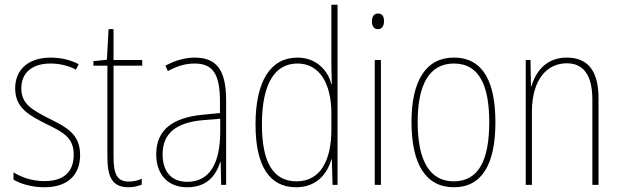

<svg xmlns="http://www.w3.org/2000/svg" viewBox="-20 -780 2619 810"><path d="M318 -126C318 -218 256 -245 183 -282C114 -318 70 -342 70 -407C70 -476 119 -512 193 -512C232 -512 273 -502 300 -486L312 -509C281 -526 239 -537 194 -537C95 -537 44 -482 44 -408C44 -324 102 -294 177 -256C245 -223 291 -200 291 -128C291 -57 252 -16 167 -16C119 -16 73 -30 37 -53V-22C64 -6 111 10 167 10C268 10 318 -44 318 -126Z M523 -14C472 -14 459 -49 459 -119V-503H580V-527H459V-657H438L431 -528L374 -522V-503H433V-120C433 -37 451 10 522 10C546 10 562 5 578 -1V-26C564 -19 544 -14 523 -14Z M801 -537C760 -537 716 -524 678 -503L688 -480C731 -504 768 -512 801 -512C876 -512 908 -471 908 -351V-303L835 -296C711 -284 639 -234 639 -129C639 -53 680 10 770 10C856 10 892 -43 909 -96H911L913 0H934V-356C934 -486 893 -537 801 -537ZM835 -273 909 -279V-220C908 -98 869 -13 770 -13C704 -13 666 -55 666 -129C666 -219 725 -263 835 -273Z M1229 10C1318 10 1362 -50 1378 -108H1380L1383 0H1404V-760H1378V-511C1378 -483 1379 -456 1380 -425H1378C1364 -481 1316 -537 1235 -537C1122 -537 1058 -439 1058 -255C1058 -82 1115 10 1229 10ZM1231 -15C1129 -15 1085 -101 1085 -255C1085 -425 1138 -512 1235 -512C1327 -512 1378 -430 1378 -300V-234C1378 -100 1330 -15 1231 -15Z M1575 -723C1555 -723 1549 -706 1549 -690C1549 -672 1556 -657 1574 -657C1592 -657 1600 -671 1600 -691C1600 -707 1595 -723 1575 -723ZM1587 -527H1561V0H1587Z M2070 -264C2070 -428 2022 -537 1895 -537C1777 -537 1716 -440 1716 -265C1716 -88 1776 10 1895 10C2013 10 2070 -87 2070 -264ZM1742 -265C1742 -423 1791 -512 1895 -512C2005 -512 2044 -413 2044 -265C2044 -102 1998 -15 1894 -15C1790 -15 1742 -107 1742 -265Z M2371 -537C2282 -537 2239 -475 2222 -416H2220L2218 -527H2198V0H2224V-308C2224 -445 2288 -513 2371 -513C2438 -513 2479 -468 2479 -359V0H2505V-366C2505 -485 2457 -537 2371 -537Z"/></svg>

Font: Noto Sans Malayalam Condensed Thin
Style: Regular
Weight: 100
Width: 3
Designer: Jelle Bosma - Monotype Design Team
Foundry: Monotype Imaging Inc.
Version: Version 2.104